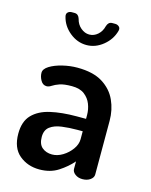

<svg xmlns="http://www.w3.org/2000/svg" viewBox="-110 -787 679 866"><g transform="rotate(15 229.5 -353.5)"><path d="M158 8Q103 8 64 -24.5Q25 -57 25 -124Q25 -181 55 -212Q85 -243 137.5 -255Q190 -267 259 -267H303V-285Q303 -311 293.5 -335.5Q284 -360 262.5 -376.5Q241 -393 204 -393Q167 -393 147 -386Q127 -379 115 -371Q103 -363 93 -363Q75 -363 65 -380.5Q55 -398 55 -416Q55 -434 78.5 -448.5Q102 -463 137 -471.5Q172 -480 206 -480Q280 -480 324 -452.5Q368 -425 388 -381Q408 -337 408 -286V-35Q408 -21 393.5 -10.5Q379 0 357 0Q337 0 323 -10.5Q309 -21 309 -35V-70Q283 -40 246 -16Q209 8 158 8ZM196 -72Q221 -72 245.5 -87Q270 -102 286.5 -125Q303 -148 303 -172V-209H278Q240 -209 206 -204.5Q172 -200 151.5 -184.5Q131 -169 131 -137Q131 -103 149.5 -87.5Q168 -72 196 -72ZM218 -589Q175 -589 139.5 -618Q104 -647 94 -689Q91 -701 98 -708Q105 -715 116 -715H129Q139 -715 145 -709.5Q151 -704 154 -694Q160 -669 178.5 -653.5Q197 -638 218 -638Q240 -638 257.5 -653.5Q275 -669 281 -694Q284 -704 290 -709.5Q296 -715 306 -715H319Q330 -715 337.5 -708Q345 -701 342 -689Q331 -647 295.5 -618Q260 -589 218 -589Z"/></g></svg>

Font: Dosis SemiBold
Style: Regular
Weight: 600
Designer: EdgarTolentino, PabloImpallari, IginoMarini
Foundry: EdgarTolentino, PabloImpallari, IginoMarini
Version: Version 3.001; ttfautohint (v1.8.2)